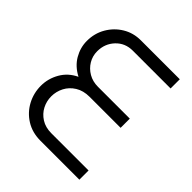

<svg xmlns="http://www.w3.org/2000/svg" viewBox="-194 -822 945 945"><g transform="rotate(45 279.0 -349.5)"><path d="M242 0Q184 0 141 -27Q98 -54 74.5 -98Q51 -142 51 -193Q51 -243 76.5 -287.5Q102 -332 151 -355Q103 -380 79 -421.5Q55 -463 55 -509Q55 -562 80 -605Q105 -648 147 -673.5Q189 -699 241 -699H512V-635H249Q196 -635 161.5 -598.5Q127 -562 127 -509Q127 -476 143.5 -448.5Q160 -421 188.5 -404.5Q217 -388 253 -388H475V-324H259Q216 -324 185.5 -305Q155 -286 139.5 -256Q124 -226 124 -192Q124 -159 139 -130Q154 -101 183 -82.5Q212 -64 253 -64H512V0Z"/></g></svg>

Font: MuseoModerno Light
Style: Regular
Weight: 300
Designer: Pablo Cosgaya, Héctor Gatti, Marcela Romero, and the Authors of The MuseoModerno Project.
Foundry: Omnibus-Type Team
Version: Version 1.001